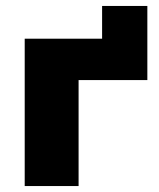

<svg xmlns="http://www.w3.org/2000/svg" viewBox="-20 -625 535 645"><path d="M63 0V-495H323V-605H475V-356H244V0Z"/></svg>

Font: Nunito Sans 11pt Black
Style: Regular
Weight: 900
Version: Version 3.101;gftools[0.9.27]